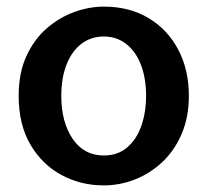

<svg xmlns="http://www.w3.org/2000/svg" viewBox="-20 -549 633 581"><path d="M294 12Q224.5 12 166 -19.5Q107.5 -51 72 -111.5Q36.5 -172 36.5 -259Q36.5 -328.5 60 -379.5Q83.5 -430.5 121.8 -463.5Q160 -496.5 205.2 -512.8Q250.5 -529 294 -529Q372 -529 430 -494Q488 -459 519.8 -398Q551.5 -337 551.5 -259Q551.5 -195 530 -144.5Q508.5 -94 471.8 -59.2Q435 -24.5 389 -6.2Q343 12 294 12ZM294 -78.5Q336.5 -78.5 365 -103Q393.5 -127.5 407.8 -168.5Q422 -209.5 422 -259Q422 -313.5 406 -354Q390 -394.5 361.2 -416.5Q332.5 -438.5 294 -438.5Q255.5 -438.5 226.5 -416.5Q197.5 -394.5 181.5 -354Q165.5 -313.5 165.5 -259Q165.5 -179.5 199.8 -129Q234 -78.5 294 -78.5Z"/></svg>

Font: Expletus Sans SemiBold
Style: Regular
Weight: 600
Version: Version 7.500